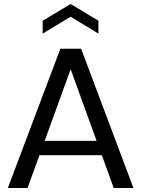

<svg xmlns="http://www.w3.org/2000/svg" viewBox="-20 -934 702 954"><path d="M19 0ZM19 0ZM643 0H545L486 -163H176L117 0H19L280 -692H383ZM460 -234 331 -590 202 -234ZM469 -767 331 -851 192 -767V-831L331 -914L469 -831Z"/></svg>

Font: Ulagadi Sans
Style: Regular
Weight: 400
Designer: Ninad Kale (Devanagari), Jonny Pinhorn (Latin)
Foundry: Indian Type Foundry
Version: Version 3.01;March 29, 2020;FontCreator 12.0.0.2522 64-bit; 